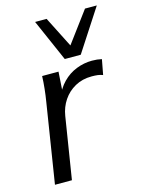

<svg xmlns="http://www.w3.org/2000/svg" viewBox="-114 -822 669 890"><g transform="rotate(-15 220.0 -376.5)"><path d="M37.1 0 97.6 -381.3Q102.6 -411.2 105.8 -442.1Q109.1 -472.9 110.1 -502.3H188.7L180.6 -379.7L165 -379.2Q181.9 -423.9 210.7 -453.2Q239.4 -482.5 276.2 -496.9Q312.9 -511.3 351.3 -511.3Q364.2 -511.3 375.7 -510.1Q387.1 -508.8 398.1 -506.3L384.4 -433.5Q372.1 -438.3 359.7 -439.8Q347.3 -441.3 331 -441.3Q286.2 -441.3 251.3 -421.9Q216.4 -402.5 194.3 -369.7Q172.3 -336.9 165.8 -296L118.5 0ZM231.9 -551.3 143.5 -752.8H198.7L273.4 -605.4L382.9 -752.8H439.6L308.6 -551.3Z"/></g></svg>

Font: Mulish ExtraLight
Style: Italic
Weight: 200
Italic angle: -9°
Designer: Vernon Adams
Foundry: Vernon Adams
Version: Version 3.603